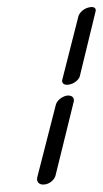

<svg xmlns="http://www.w3.org/2000/svg" viewBox="-20 -477 287 536"><path d="M186 -194C188 -205 180 -212 166 -210C152 -207 139 -196 136 -185L84 18C81 30 89 40 104 38C118 37 132 25 135 13ZM247 -446C249 -455 241 -460 227 -456C214 -453 202 -442 199 -432L154 -255C151 -245 159 -238 173 -241C187 -243 201 -255 203 -265Z"/></svg>

Font: Hi. Perspective
Style: Perspective
Weight: 400
Designer: Mew Too, Robert Jablonski
Foundry: Cannot Into Space Fonts
Version: Version 1.996